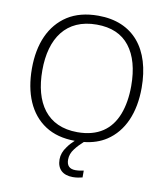

<svg xmlns="http://www.w3.org/2000/svg" viewBox="-99 -808 966 1108"><g transform="rotate(10 384.0 -253.5)"><path d="M705.1 -357.9C705.1 -585.4 592.8 -725.1 387.2 -725.1C315.4 -725.1 255.9 -709.5 207.5 -678.7C110.8 -616.2 62 -503.9 62 -358.9C62 -213.9 108.9 -98.6 204.6 -36.6C251 -6.3 308.6 9.3 377.9 9.8C362.8 23.4 349.1 38.1 337.9 54.2C319.3 78.6 310.1 104 310.1 129.9C310.1 187 344.2 217.8 402.8 217.8C425.8 217.8 442.9 213.9 459 210V169.9C447.3 172.4 430.7 175.8 411.1 175.8C376.5 175.8 358.9 158.2 358.9 123C358.9 100.1 366.7 79.1 381.8 59.6C395 42 411.6 24.4 430.7 7.3C481 2 524.9 -12.7 561.5 -36.6C656.7 -98.6 705.1 -212.9 705.1 -357.9ZM123 -358.9C123 -546.9 208 -672.9 387.2 -672.9C472.7 -672.9 536.6 -645 579.6 -589.8C622.6 -534.7 644 -457 644 -357.9C644 -294.9 634.8 -239.3 616.7 -191.9C579.6 -96.2 504.4 -42 383.8 -42C205.6 -42 123 -168.9 123 -358.9Z"/></g></svg>

Font: Noto Reveo Sans
Style: Regular
Weight: 300
Designer: Monotype Design Team
Foundry: Monotype Imaging Inc.
Version: Version 2.007